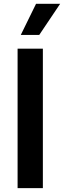

<svg xmlns="http://www.w3.org/2000/svg" viewBox="-20 -981 334 1001"><path d="M203.5 -727.3V0H71.7V-727.3ZM88.4 -799 168 -961.3H293.7L184.7 -799Z"/></svg>

Font: Inter P Semi Bold
Style: Regular
Weight: 600
Designer: Rasmus Andersson
Foundry: rsms
Version: Version 3.018;git-588b23468